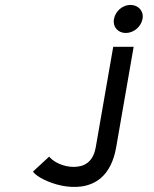

<svg xmlns="http://www.w3.org/2000/svg" viewBox="-20 -641 626 780"><path d="M117 60C145 94 299 160 390 82C419 57 442 16 452 -43L523 -451H440L369 -43C358 19 321 37 279 37C238 37 200 18 182 -2L180 -5L114 56ZM491 -507C523 -507 553 -532 559 -564C565 -596 542 -621 510 -621C478 -621 449 -596 443 -564C437 -532 459 -507 491 -507Z"/></svg>

Font: Charger Monospace
Style: Regular
Weight: 400
Designer: Jasper
Foundry: Cannot Into Space Fonts
Version: Version 0.980